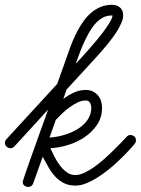

<svg xmlns="http://www.w3.org/2000/svg" viewBox="-67 -753 574 782"><path d="M-23.9 -149.4Q-32.2 -149.4 -39.6 -155.3Q-46.9 -161.1 -46.9 -170.4Q-46.9 -179.2 -41 -186L166 -411.1L214.4 -547.4Q221.2 -566.9 230.2 -588.4Q239.3 -609.9 250.5 -630.6Q261.7 -651.4 275.4 -669.9Q289.1 -688.5 306.2 -702.6Q323.2 -716.8 343.8 -725.1Q364.3 -733.4 388.7 -733.4Q409.2 -733.4 421.9 -722.4Q434.6 -711.4 434.6 -690.4Q434.6 -677.7 428.5 -662.6Q422.4 -647.5 412.8 -631.3Q403.3 -615.2 391.1 -598.9Q378.9 -582.5 366.7 -567.6Q354.5 -552.7 343 -540Q331.5 -527.3 323.7 -518.6L204.1 -388.2L190.9 -350.1Q210.9 -365.2 234.1 -376Q257.3 -386.7 282.7 -386.7Q298.3 -386.7 310.5 -380.9Q322.8 -375 331.3 -365.2Q339.8 -355.5 344.2 -342.3Q348.6 -329.1 348.6 -314.5Q348.6 -274.9 328.4 -244.9Q308.1 -214.8 277.1 -194.1Q246.1 -173.3 209 -162.1Q171.9 -150.9 138.2 -149.4Q145 -134.3 154.5 -115.5Q164.1 -96.7 176.5 -79.8Q189 -63 204.6 -51.5Q220.2 -40 239.7 -40Q255.9 -40 274.9 -48.6Q293.9 -57.1 314 -71Q334 -85 353.8 -102.3Q373.5 -119.6 391.4 -137Q409.2 -154.3 424.1 -169.9Q439 -185.5 449.2 -196.3Q455.1 -203.1 463.9 -203.1Q472.7 -203.1 479.7 -197.5Q486.8 -191.9 486.8 -182.1Q486.8 -172.9 481 -166.5Q469.2 -152.3 452.1 -134.3Q435.1 -116.2 415 -97.2Q395 -78.1 372.6 -60.3Q350.1 -42.5 327.4 -28.3Q304.7 -14.2 282.5 -5.6Q260.3 2.9 240.7 2.9Q212.9 2.9 192.9 -7.3Q172.9 -17.6 157.7 -34.2Q142.6 -50.8 130.6 -71.8Q118.7 -92.8 106.9 -114.3L67.9 -5.4Q65.4 1.5 60.1 4.9Q54.7 8.3 47.9 8.3Q38.6 8.3 32 2.7Q25.4 -2.9 25.4 -12.7Q25.4 -13.7 29.5 -26.1Q33.7 -38.6 40.3 -57.9Q46.9 -77.1 55.7 -101.8Q64.5 -126.5 73.7 -152.6Q83 -178.7 92.3 -204.3Q101.6 -230 109.1 -251.2Q116.7 -272.5 122.1 -287.1Q127.4 -301.8 128.9 -306.6L-8.8 -156.2Q-14.6 -149.4 -23.9 -149.4ZM160.2 -264.6 134.8 -192.9Q150.9 -193.4 169.9 -197.3Q189 -201.2 207.8 -207.8Q226.6 -214.4 244.1 -224.4Q261.7 -234.4 275.1 -247.6Q288.6 -260.7 296.6 -277.3Q304.7 -293.9 304.7 -314Q304.7 -324.7 299.6 -334.2Q294.4 -343.8 281.7 -343.8Q265.6 -343.8 248.5 -335.4Q231.4 -327.1 215.1 -315.2Q198.7 -303.2 184.6 -289.3Q170.4 -275.4 160.2 -264.6ZM241.2 -493.2Q248 -500.5 261.7 -515.1Q275.4 -529.8 291.7 -548.3Q308.1 -566.9 325.4 -587.6Q342.8 -608.4 357.2 -627.9Q371.6 -647.5 381.1 -663.8Q390.6 -680.2 391.1 -689.9H387.2Q366.2 -689.9 349.1 -679.7Q332 -669.4 317.9 -652.6Q303.7 -635.7 292.2 -614.3Q280.8 -592.8 271.2 -571Q261.7 -549.3 254.4 -528.8Q247.1 -508.3 241.2 -493.2Z"/></svg>

Font: Helvetia Verbundene
Style: Regular
Weight: 400
Designer: Peter Wiegel, original typeface by Carl Albert Fahrenwaldt 1901
Foundry: Peter Wiegel
Version: Version 2.000